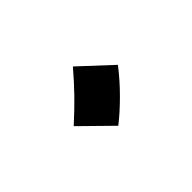

<svg xmlns="http://www.w3.org/2000/svg" viewBox="-36 -454 332 332"><g transform="rotate(45 130.0 -288.5)"><path d="M140 -224Q120 -246 103.5 -262Q87 -278 66 -296L119 -353Q140 -337 160 -317Q180 -297 194 -279Z"/></g></svg>

Font: Noto Sans Arabic UI SmCn Lt
Style: Regular
Weight: 300
Width: 4
Designer: Monotype Design Team, Nadine Chahine and Nizar Qandah
Foundry: Monotype Imaging Inc.
Version: Version 2.010; ttfautohint (v1.8.4.7-5d5b)